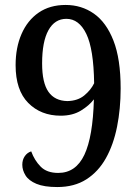

<svg xmlns="http://www.w3.org/2000/svg" viewBox="-20 -744 559 775"><path d="M211 11Q158 11 127 -2Q96 -15 83 -36Q70 -57 70 -79Q70 -99 80 -113.5Q90 -128 106 -133Q119 -97 144 -71.5Q169 -46 215 -46Q286 -46 320.5 -119Q355 -192 359 -343Q340 -318 306.5 -297.5Q273 -277 225 -277Q145 -277 94 -328.5Q43 -380 43 -481Q43 -552 67 -607Q91 -662 136 -693Q181 -724 245 -724Q309 -724 359 -689Q409 -654 438 -580Q467 -506 467 -387Q467 -305 452.5 -232.5Q438 -160 407.5 -105.5Q377 -51 328.5 -20Q280 11 211 11ZM252 -336Q294 -337 320.5 -359Q347 -381 360 -408Q358 -546 328.5 -607Q299 -668 248 -668Q201 -668 175.5 -622Q150 -576 150 -488Q150 -410 175.5 -373.5Q201 -337 252 -336Z"/></svg>

Font: Noto Serif Khmer SemiCondensed Medium
Style: Regular
Weight: 500
Width: 4
Designer: Danh Hong and the Monotype Design Team
Foundry: Monotype Imaging Inc.
Version: Version 2.004; ttfautohint (v1.8.4.7-5d5b)